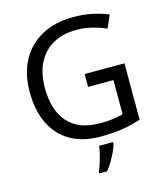

<svg xmlns="http://www.w3.org/2000/svg" viewBox="-134 -827 997 1150"><g transform="rotate(-15 364.0 -251.5)"><path d="M407 -377H654V-27Q596 -8 537 1Q478 10 403 10Q292 10 216 -34.5Q140 -79 100.5 -161.5Q61 -244 61 -357Q61 -469 105 -551Q149 -633 231.5 -678.5Q314 -724 431 -724Q491 -724 544.5 -713Q598 -702 644 -682L610 -604Q572 -621 524.5 -633Q477 -645 426 -645Q341 -645 280 -610Q219 -575 187 -510.5Q155 -446 155 -357Q155 -272 182.5 -206.5Q210 -141 269 -104.5Q328 -68 424 -68Q471 -68 504 -73Q537 -78 564 -85V-297H407ZM466 70Q462 88 449.5 115.5Q437 143 420.5 171Q404 199 386 221H338V209Q346 192 354.5 165.5Q363 139 370 110.5Q377 82 379 61H466Z"/></g></svg>

Font: Noto Sans Armenian
Style: Regular
Weight: 400
Designer: Monotype Design Team
Foundry: Monotype Imaging Inc.
Version: Version 2.007